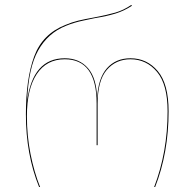

<svg xmlns="http://www.w3.org/2000/svg" viewBox="-20 -751 781 771"><path d="M84 -291Q84 -435 117.5 -525Q151 -615 243 -651Q269 -662 294 -668Q319 -674 358 -681Q411 -691 443.5 -700.5Q476 -710 507 -731L510 -728Q478 -707 443.5 -696.5Q409 -686 360 -678Q352 -676 315 -668.5Q278 -661 244 -647Q172 -618 133 -548Q94 -478 89 -346Q112 -517 240 -517Q299 -517 333.5 -477Q368 -437 370 -356Q374 -437 409.5 -477Q445 -517 504 -517Q570 -517 613.5 -465.5Q657 -414 657 -304Q657 -138 603 0H599Q653 -140 653 -304Q653 -412 610.5 -462.5Q568 -513 504 -513Q445 -513 408.5 -470Q372 -427 372 -334V-168H368V-336Q368 -513 240 -513Q167 -513 127.5 -453.5Q88 -394 88 -284Q88 -206 102.5 -133Q117 -60 141 0H137Q84 -131 84 -291Z"/></svg>

Font: FiraGO Four
Style: Regular
Weight: 100
Designer: bBox Type
Foundry: bBox Type GmbH
Version: Version 1.001